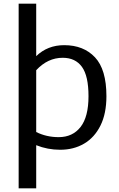

<svg xmlns="http://www.w3.org/2000/svg" viewBox="-20 -807 649 1050"><path d="M562 -281Q562 -186 529.5 -120.5Q497 -55 440 -21.5Q383 12 309 12Q240 12 178 -13V223H82V-787H178V-500Q240 -560 331 -560Q437 -560 499.5 -493.5Q562 -427 562 -281ZM464 -281Q464 -392 428 -441.5Q392 -491 323 -491Q241 -491 178 -423V-85Q234 -57 301 -57Q377 -57 420.5 -112.5Q464 -168 464 -281Z"/></svg>

Font: Krub Medium
Style: Regular
Weight: 500
Designer: Ekaluck Peanpanawate
Foundry: Cadson Demak Co.,Ltd.
Version: Version 1.000; ttfautohint (v1.6)